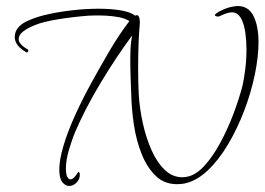

<svg xmlns="http://www.w3.org/2000/svg" viewBox="-20 -602 879 638"><path d="M210 16Q197 16 187 3Q177 -10 177 -38Q177 -71 191 -118Q205 -165 230 -220Q255 -275 286 -331Q314 -382 344.5 -434Q375 -486 410 -532Q396 -541 374.5 -545Q353 -549 331 -550Q309 -551 293.5 -550.5Q278 -550 275 -550Q223 -546 173.5 -538Q124 -530 97 -519Q72 -509 57 -497.5Q42 -486 42 -472Q42 -455 72 -438Q74 -437 74 -434Q74 -431 72 -429Q70 -427 68 -428Q29 -450 29 -479Q29 -517 82 -537Q108 -548 146 -556Q184 -564 226.5 -568.5Q269 -573 308 -573Q349 -573 381.5 -567.5Q414 -562 429 -550Q439 -555 442.5 -544Q446 -533 444 -516Q442 -498 440.5 -458Q439 -418 439 -374Q439 -352 439.5 -330.5Q440 -309 441 -289Q444 -240 455 -191Q466 -142 484 -102Q502 -62 527.5 -37.5Q553 -13 586 -13Q590 -13 594.5 -13.5Q599 -14 603 -15Q632 -21 660 -52Q688 -83 712.5 -128.5Q737 -174 756 -224.5Q775 -275 786 -318Q791 -340 795 -372Q799 -404 799 -438Q799 -466 795.5 -491.5Q792 -517 784 -535Q772 -561 751 -561Q742 -561 732 -557.5Q722 -554 709 -548Q708 -547 704 -547Q700 -547 696 -549Q692 -551 697 -556Q705 -563 722.5 -570.5Q740 -578 754 -580Q759 -581 762.5 -581.5Q766 -582 770 -582Q806 -582 822.5 -548.5Q839 -515 839 -462Q839 -413 826.5 -353Q814 -293 791 -233Q768 -173 737 -121Q706 -69 669 -34.5Q632 0 592 8Q586 9 580 9.5Q574 10 568 10Q526 10 497.5 -17.5Q469 -45 451 -89.5Q433 -134 425 -187Q417 -240 416 -292Q415 -317 414 -345.5Q413 -374 413 -402Q413 -423 414 -444Q415 -465 419 -484Q365 -411 314 -326Q263 -241 230 -164Q219 -138 209 -103.5Q199 -69 199 -43Q199 -23 203.5 -14.5Q208 -6 214 -6Q220 -6 226 -12Q231 -17 235.5 -24Q240 -31 241 -31Q243 -31 243.5 -28.5Q244 -26 245 -26Q247 -9 235.5 3.5Q224 16 210 16Z"/></svg>

Font: Waterfall
Style: Regular
Weight: 400
Designer: Robert E. Leuschke
Foundry: Robert E. Leuschke
Version: Version 1.010; ttfautohint (v1.8.3)